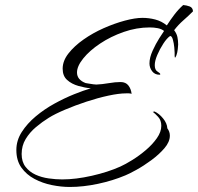

<svg xmlns="http://www.w3.org/2000/svg" viewBox="-20 -692 787 763"><path d="M257 51Q223 51 186 43.5Q149 36 117 19Q85 2 65 -26Q45 -54 45 -96Q45 -134 66.5 -167.5Q88 -201 122 -229.5Q156 -258 196 -280Q236 -302 274.5 -317.5Q313 -333 341 -341Q318 -343 291.5 -350.5Q265 -358 247 -374Q229 -390 229 -419Q229 -450 252 -479.5Q275 -509 312 -535Q349 -561 392 -580Q435 -599 476 -610Q517 -621 546 -621Q572 -621 597 -614.5Q622 -608 643 -591Q657 -613 673 -634Q689 -655 708 -672Q721 -671 733.5 -666.5Q746 -662 747 -647Q728 -628 708.5 -611Q689 -594 672 -572Q682 -559 685 -545Q688 -531 688 -515Q688 -511 686.5 -497Q685 -483 681 -472Q677 -463 676 -463Q674 -463 674 -471Q674 -479 674 -483Q674 -489 672.5 -504.5Q671 -520 667 -534.5Q663 -549 656 -549Q643 -540 629 -518.5Q615 -497 605 -473.5Q595 -450 595 -433Q595 -414 606 -407.5Q617 -401 617 -397Q617 -395 614 -395Q595 -395 584.5 -409Q574 -423 574 -440Q574 -463 586.5 -490.5Q599 -518 613 -540Q627 -562 632 -569Q622 -577 607 -580Q592 -583 575 -583Q523 -583 471.5 -565Q420 -547 378 -519Q336 -491 311 -460Q286 -429 286 -404Q286 -375 320 -362Q322 -362 331.5 -360Q341 -358 351 -357Q361 -356 363 -356Q386 -357 412 -361.5Q438 -366 459 -366Q480 -366 490.5 -352Q501 -338 503 -319Q498 -321 492 -321Q486 -321 481 -321Q453 -321 411 -312Q369 -303 323.5 -288Q278 -273 238 -256Q198 -239 174 -224Q148 -208 123 -187Q98 -166 82 -139.5Q66 -113 66 -80Q66 -49 81.5 -29Q97 -9 121 2Q145 13 173.5 17Q202 21 227 21Q281 21 345 6.5Q409 -8 458 -30Q478 -39 505.5 -56Q533 -73 559.5 -95.5Q586 -118 603.5 -143Q621 -168 621 -192Q621 -214 608.5 -227.5Q596 -241 589 -246Q586 -249 587.5 -248Q589 -247 594 -249Q612 -241 628 -221.5Q644 -202 645 -182Q655 -169 655 -153Q655 -128 633.5 -103Q612 -78 581.5 -55.5Q551 -33 522 -17Q493 -1 478 5Q428 26 369.5 38.5Q311 51 257 51Z"/></svg>

Font: The Nautigal
Style: Regular
Weight: 400
Designer: Robert E. Leuschke
Foundry: Robert E. Leuschke
Version: Version 1.100; ttfautohint (v1.8.3)